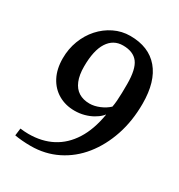

<svg xmlns="http://www.w3.org/2000/svg" viewBox="-161 -768 824 886"><g transform="rotate(30 251.0 -325.0)"><path d="M132 10Q107 10 84.5 8Q62 6 46 3L51 -36Q75 -33 95 -33Q166 -33 220.5 -61.5Q275 -90 311 -147Q347 -204 361 -288L359 -289Q358 -286 356 -284Q354 -282 351 -279Q339 -267 319.5 -256Q300 -245 276 -238.5Q252 -232 225 -232Q177 -232 139 -254Q101 -276 79.5 -317Q58 -358 58 -415Q58 -465 75 -509.5Q92 -554 122 -587.5Q152 -621 192 -640.5Q232 -660 277 -660Q376 -660 429 -597.5Q482 -535 482 -417Q482 -325 456 -247.5Q430 -170 383.5 -112Q337 -54 272.5 -22Q208 10 132 10ZM269 -295Q294 -295 321.5 -306.5Q349 -318 368 -336Q371 -351 372.5 -370.5Q374 -390 374.5 -412.5Q375 -435 375 -460Q375 -539 350 -572Q325 -605 270 -605Q219 -605 190.5 -561Q162 -517 162 -431Q162 -386 174.5 -355.5Q187 -325 211 -310Q235 -295 269 -295Z"/></g></svg>

Font: Faustina Medium
Style: Italic
Weight: 500
Italic angle: -8°
Designer: Alfonso Garcia
Foundry: http://www.omnibus-type.com
Version: Version 1.200